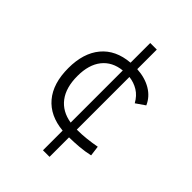

<svg xmlns="http://www.w3.org/2000/svg" viewBox="-241 -793 1068 1068"><g transform="rotate(45 293.0 -259.0)"><path d="M297.9 163.1V8.3Q190.4 -1.5 132.3 -70.3Q74.2 -139.2 74.2 -259.8Q74.2 -377.9 132.1 -447.5Q189.9 -517.1 297.9 -525.9V-680.7H349.6V-526.9Q414.6 -522.9 460.9 -495.1Q507.3 -467.3 527.8 -419.9L474.1 -382.8Q452.6 -421.4 420.4 -441.2Q388.2 -460.9 349.6 -465.3V-51.3Q387.7 -51.3 425.5 -55.4Q463.4 -59.6 499.5 -66.4L507.3 -6.3Q469.2 2.4 429 5.9Q388.7 9.3 349.6 9.8V163.1ZM141.1 -264.6Q141.1 -173.8 181.6 -120.4Q222.2 -66.9 297.9 -54.7V-464.8Q223.1 -457 182.1 -405.3Q141.1 -353.5 141.1 -264.6Z"/></g></svg>

Font: Caskaydia Cove Light
Style: Regular
Weight: 300
Monospace: yes
Designer: Aaron Bell
Foundry: Saja Typeworks
Version: Version 4.300; ttfautohint (v1.8.3)